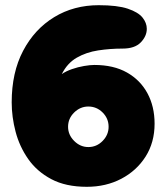

<svg xmlns="http://www.w3.org/2000/svg" viewBox="-20 -720 640 739"><path d="M314 -1Q233 -1 177.5 -30.5Q122 -60 88.5 -108Q55 -156 40 -213Q25 -270 25 -326Q25 -441 69 -524.5Q113 -608 188.5 -654Q264 -700 360 -700Q432 -700 472 -686.5Q512 -673 528.5 -652.5Q545 -632 545 -609Q545 -581 522 -557Q499 -533 452 -533Q404 -533 358 -526Q312 -519 275.5 -498Q239 -477 218 -435Q234 -446 257 -454Q280 -462 303.5 -466Q327 -470 343 -470Q417 -470 468.5 -441Q520 -412 547.5 -361Q575 -310 575 -244Q575 -172 540.5 -117.5Q506 -63 447 -32Q388 -1 314 -1ZM320 -154Q352 -154 375 -177.5Q398 -201 398 -232Q398 -264 375 -287Q352 -310 320 -310Q289 -310 265.5 -287Q242 -264 242 -232Q242 -201 265.5 -177.5Q289 -154 320 -154Z"/></svg>

Font: Cherry Bomb One
Style: Regular
Weight: 400
Designer: satsuyako
Foundry: satsuyako
Version: Version 4.100; ttfautohint (v1.8.3)